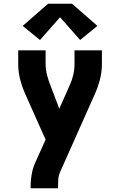

<svg xmlns="http://www.w3.org/2000/svg" viewBox="-20 -798 640 1023"><path d="M143 205V198Q143 165 148.5 132.5Q154 100 167 70L223 -54L115 -296Q98 -334 87.5 -374.5Q77 -415 77 -457V-530H223V-457Q223 -427 230.5 -398.5Q238 -370 249 -342L296 -219L352 -345Q364 -371 370.5 -399.5Q377 -428 377 -457V-530H523V-457Q523 -415 512.5 -374.5Q502 -334 485 -296L300 119Q292 137 290.5 157.5Q289 178 289 198V205ZM193 -585 101 -660 236 -778H364L499 -660L407 -585L300 -706Z"/></svg>

Font: Iosevka Curly Heavy Extended
Style: Regular
Weight: 900
Width: 7
Monospace: yes
Designer: Belleve Invis
Foundry: Belleve Invis
Version: Version 11.1.0; ttfautohint (v1.8.3)